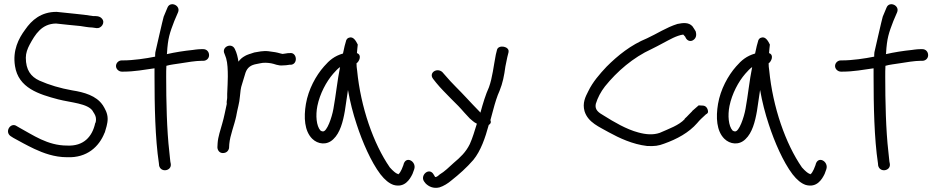

<svg xmlns="http://www.w3.org/2000/svg" viewBox="-20 -741 4497 922"><path d="M251 -684C177 -684 132 -644 101 -599C69 -556 40 -499 52 -424C68 -318 168 -288 259 -264C320 -248 402 -245 426 -207V-206C435 -193 441 -182 441 -169C441 -164 441 -158 438 -150H437V-149C423 -85 382 -38 302 -42C208 -42 138 -93 73 -128L61 -135C32 -156 1 -110 30 -88L44 -79C73 -63 109 -43 145 -26C188 -6 241 14 302 14C398 18 456 -37 482 -103V-104H483C488 -121 497 -147 497 -170C497 -198 484 -219 473 -237H472V-238C442 -281 385 -298 327 -307C270 -317 216 -333 169 -354C128 -373 104 -405 104 -464C104 -486 112 -507 122 -526C149 -576 180 -627 249 -628C282 -624 336 -619 366 -616C381 -614 405 -609 422 -609C428 -608 437 -607 444 -606C465 -603 487 -631 470 -651C459 -665 440 -664 426 -664C373 -673 310 -677 252 -684Z M572 -451H565C549 -451 537 -438 537 -424C537 -409 551 -397 565 -397H573C624 -397 673 -406 722 -413V-374C722 -234 725 -76 743 43L744 54C752 90 806 80 800 45L798 35C797 30 796 13 793 -13C781 -115 778 -255 778 -373C778 -391 778 -408 779 -425C799 -431 823 -433 847 -437C877 -442 921 -449 947 -449H956C971 -449 984 -460 984 -476C984 -492 973 -505 956 -505H947C930 -505 905 -501 905 -501C865 -497 820 -490 781 -481C781 -483 782 -483 782 -485V-486C786 -557 795 -583 817 -640L835 -682C849 -715 797 -738 784 -704L766 -661C763 -653 726 -490 726 -490C725 -483 725 -476 725 -469C681 -460 619 -451 572 -451Z M1073 -336C1073 -319 1071 -306 1071 -290V-272C1071 -262 1067 -254 1069 -242C1062 -211 1056 -177 1047 -147C1039 -117 1027 -85 1025 -53L1024 -34C1024 -21 1033 -6 1050 -6C1067 -6 1077 -16 1080 -30V-31L1081 -49C1085 -93 1105 -138 1115 -186V-187C1120 -217 1130 -247 1132 -277C1134 -298 1136 -320 1142 -336C1148 -355 1153 -373 1159 -392C1168 -417 1184 -429 1214 -434L1229 -437C1245 -441 1265 -440 1282 -437C1297 -435 1315 -424 1340 -427C1348 -427 1360 -428 1370 -430H1378C1413 -435 1405 -492 1371 -486H1364C1355 -484 1348 -484 1337 -482C1335 -482 1332 -483 1328 -484L1313 -488C1306 -490 1297 -491 1290 -492L1269 -495C1243 -498 1219 -492 1201 -489L1180 -482H1179C1172 -479 1164 -477 1156 -472C1143 -465 1134 -457 1125 -445C1122 -466 1117 -487 1108 -505C1093 -539 1042 -516 1058 -483C1061 -474 1063 -471 1066 -461C1073 -437 1074 -405 1074 -373C1074 -360 1073 -347 1073 -336Z M1504 -232C1516 -291 1547 -349 1580 -387C1592 -400 1601 -411 1613 -419C1600 -356 1593 -283 1581 -218C1574 -178 1550 -107 1530 -110C1527 -110 1524 -111 1519 -114C1499 -136 1495 -187 1504 -232ZM1694 -486C1695 -502 1697 -515 1698 -527C1690 -543 1677 -568 1656 -560C1649 -558 1646 -554 1643 -549C1639 -537 1631 -506 1627 -484C1586 -472 1562 -452 1536 -422C1497 -378 1461 -312 1449 -242C1438 -177 1442 -112 1479 -75C1506 -48 1550 -42 1581 -73C1613 -103 1627 -156 1636 -208C1641 -241 1646 -274 1651 -309C1661 -252 1675 -197 1693 -143C1720 -60 1762 37 1807 96C1828 123 1849 140 1870 147C1923 162 1948 121 1961 94L1969 72C1982 34 1927 3 1917 52L1909 72C1904 83 1899 91 1893 96H1892V94H1888L1887 93C1881 91 1868 81 1852 63C1773 -51 1712 -227 1695 -402C1693 -415 1692 -425 1692 -437C1704 -444 1720 -477 1694 -486Z M2416 -466 2422 -490V-491C2428 -518 2375 -528 2367 -503L2361 -479C2350 -423 2345 -369 2328 -322C2312 -287 2299 -244 2287 -200C2285 -203 2281 -207 2277 -211C2269 -219 2260 -228 2250 -239L2220 -271C2189 -305 2149 -342 2119 -378L2104 -395C2078 -418 2037 -391 2060 -362L2075 -343C2097 -316 2120 -294 2145 -268L2181 -232C2191 -222 2200 -211 2210 -200C2219 -190 2228 -181 2236 -172C2248 -163 2253 -155 2270 -147C2259 -112 2250 -80 2236 -49C2217 -10 2190 15 2159 41C2137 61 2115 83 2091 97C2079 109 2070 111 2069 108L2063 98C2042 59 1995 101 2017 131L2024 140C2038 154 2060 166 2090 159C2110 153 2132 139 2147 126C2185 96 2220 65 2253 27C2289 -17 2310 -79 2327 -141C2332 -144 2337 -149 2337 -155C2337 -159 2336 -161 2335 -164C2339 -178 2344 -196 2348 -212C2357 -246 2367 -279 2379 -305C2394 -342 2401 -377 2407 -422Z M2787 -207C2804 -152 2860 -131 2903 -106C2954 -78 3018 -48 3087 -40C3123 -38 3143 -41 3169 -51C3231 -73 3288 -104 3328 -150C3340 -165 3354 -177 3370 -192C3376 -195 3380 -199 3380 -204C3380 -217 3372 -234 3354 -234C3346 -234 3340 -235 3335 -235C3325 -226 3314 -217 3304 -208V-207C3291 -195 3281 -182 3268 -171V-169C3240 -139 3193 -123 3148 -103C3116 -92 3081 -95 3045 -105C2988 -120 2927 -156 2881 -185C2855 -200 2835 -213 2841 -242C2850 -272 2865 -300 2885 -326C2943 -398 3020 -465 3110 -506C3145 -523 3181 -544 3212 -559C3227 -566 3245 -573 3261 -575C3265 -571 3268 -568 3271 -564V-563C3280 -542 3299 -540 3311 -550C3322 -558 3326 -572 3321 -589V-590C3316 -598 3311 -607 3305 -615C3287 -634 3262 -632 3233 -626C3179 -609 3135 -579 3087 -557C3009 -525 2947 -475 2893 -421C2860 -386 2826 -347 2805 -303C2791 -276 2776 -246 2787 -207Z M3483 -232C3495 -291 3526 -349 3559 -387C3571 -400 3580 -411 3592 -419C3579 -356 3572 -283 3560 -218C3553 -178 3529 -107 3509 -110C3506 -110 3503 -111 3498 -114C3478 -136 3474 -187 3483 -232ZM3673 -486C3674 -502 3676 -515 3677 -527C3669 -543 3656 -568 3635 -560C3628 -558 3625 -554 3622 -549C3618 -537 3610 -506 3606 -484C3565 -472 3541 -452 3515 -422C3476 -378 3440 -312 3428 -242C3417 -177 3421 -112 3458 -75C3485 -48 3529 -42 3560 -73C3592 -103 3606 -156 3615 -208C3620 -241 3625 -274 3630 -309C3640 -252 3654 -197 3672 -143C3699 -60 3741 37 3786 96C3807 123 3828 140 3849 147C3902 162 3927 121 3940 94L3948 72C3961 34 3906 3 3896 52L3888 72C3883 83 3878 91 3872 96H3871V94H3867L3866 93C3860 91 3847 81 3831 63C3752 -51 3691 -227 3674 -402C3672 -415 3671 -425 3671 -437C3683 -444 3699 -477 3673 -486Z M4025 -451H4018C4002 -451 3990 -438 3990 -424C3990 -409 4004 -397 4018 -397H4026C4077 -397 4126 -406 4175 -413V-374C4175 -234 4178 -76 4196 43L4197 54C4205 90 4259 80 4253 45L4251 35C4250 30 4249 13 4246 -13C4234 -115 4231 -255 4231 -373C4231 -391 4231 -408 4232 -425C4252 -431 4276 -433 4300 -437C4330 -442 4374 -449 4400 -449H4409C4424 -449 4437 -460 4437 -476C4437 -492 4426 -505 4409 -505H4400C4383 -505 4358 -501 4358 -501C4318 -497 4273 -490 4234 -481C4234 -483 4235 -483 4235 -485V-486C4239 -557 4248 -583 4270 -640L4288 -682C4302 -715 4250 -738 4237 -704L4219 -661C4216 -653 4179 -490 4179 -490C4178 -483 4178 -476 4178 -469C4134 -460 4072 -451 4025 -451Z"/></svg>

Font: Stray Cat
Style: Bd
Weight: 700
Version: Version 1.0